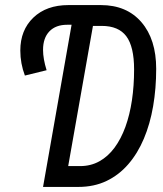

<svg xmlns="http://www.w3.org/2000/svg" viewBox="-20 -736 640 756"><path d="M149.5 0 275.5 -716H377Q479 -716 537 -648.5Q595 -581 595 -465Q595 -388 583 -318Q571 -248 546.5 -190Q522 -132 485.2 -89.5Q448.5 -47 399.5 -23.5Q350.5 0 288.5 0ZM78 -438.5Q60 -486 60 -537Q60 -617.5 111.5 -666.8Q163 -716 249.5 -716H325.5L312 -638.5H244.5Q199.5 -638.5 174.5 -612.5Q149.5 -586.5 149.5 -539.5Q149.5 -504.5 163.5 -459.5ZM248.5 -82H295.5Q337.5 -82 371.5 -101Q405.5 -120 431 -154.5Q456.5 -189 473.8 -236.5Q491 -284 499.5 -341.2Q508 -398.5 508 -462.5Q508 -552 477.5 -593Q447 -634 380.5 -634H346Z"/></svg>

Font: Google Sans Code
Style: Italic
Weight: 400
Italic angle: -10°
Monospace: yes
Designer: Google Sans Code Authors
Foundry: Google LLC
Version: Version 6.000